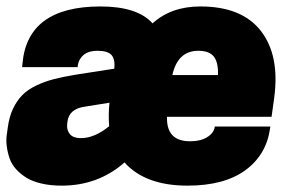

<svg xmlns="http://www.w3.org/2000/svg" viewBox="-27 -564 903 598"><path d="M286.1 -543.9Q400.9 -543.9 448.2 -491.2Q505.9 -543.9 597.2 -543.9Q726.1 -543.9 785.4 -467.8Q844.7 -391.6 827.1 -259.8L818.8 -200.2H493.2Q490.7 -124 564.9 -124Q598.1 -124 618.9 -137.2Q639.6 -150.4 642.1 -169.9H814.9L814 -163.1Q802.2 -81.1 736.6 -33.4Q670.9 14.2 557.1 14.2Q425.3 14.2 360.8 -58.1Q278.8 14.2 165 14.2Q130.9 14.2 103 7.8Q75.2 1.5 56.2 -10Q37.1 -21.5 23.2 -36.9Q9.3 -52.2 2.9 -70.6Q-3.4 -88.9 -6.1 -109.4Q-8.8 -129.9 -4.9 -150.9L-2.9 -166Q1.5 -199.7 13.4 -225.1Q25.4 -250.5 42.5 -267.8Q59.6 -285.2 85.9 -297.6Q112.3 -310.1 140.4 -317.4Q168.5 -324.7 207 -331.1L329.1 -350.1Q332 -379.4 320.3 -392.6Q308.6 -405.8 276.9 -405.8Q247.1 -405.8 231.7 -391.4Q216.3 -377 214.8 -355H42L43 -366.2Q58.6 -543.9 286.1 -543.9ZM225.1 -133.8Q267.6 -133.8 313 -170.9Q310.1 -208 314 -244.1L237.8 -231.9Q188 -225.1 183.1 -185.1L182.1 -175.8Q180.7 -158.2 190.9 -146Q201.2 -133.8 225.1 -133.8ZM590.8 -405.8Q526.4 -405.8 509.8 -330.1H651.9Q653.3 -369.1 639.2 -387.5Q625 -405.8 590.8 -405.8Z"/></svg>

Font: Cooper Hewitt
Style: Heavy Italic
Weight: 714
Designer: Village Type and Design LLC
Foundry: Cooper Hewitt Smithsonian Design Museum
Version: 1.000